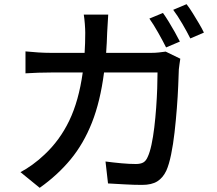

<svg xmlns="http://www.w3.org/2000/svg" viewBox="-20 -853 1040 919"><path d="M760 -791Q773 -773 788 -748.5Q803 -724 817 -699Q831 -674 841 -654L775 -626Q760 -656 737.5 -696Q715 -736 695 -764ZM873 -833Q887 -815 902.5 -790Q918 -765 932.5 -740.5Q947 -716 956 -697L891 -669Q875 -701 852.5 -739.5Q830 -778 809 -806ZM843 -572Q841 -559 839 -545Q837 -531 836 -521Q835 -491 833 -442Q831 -393 826.5 -335Q822 -277 815.5 -219.5Q809 -162 799 -113.5Q789 -65 776 -36Q760 -2 733 15Q706 32 660 32Q620 32 577.5 29.5Q535 27 497 25L485 -80Q523 -75 561 -71.5Q599 -68 630 -68Q653 -68 666 -75.5Q679 -83 687 -102Q697 -123 705 -160Q713 -197 718.5 -243Q724 -289 727.5 -337.5Q731 -386 732.5 -430Q734 -474 734 -506H478Q460 -367 420 -266Q380 -165 318 -90Q256 -15 170 46L78 -29Q105 -43 136 -65.5Q167 -88 193 -113Q266 -181 311.5 -275.5Q357 -370 376 -506H224Q196 -506 163.5 -505Q131 -504 102 -502V-607Q131 -604 163 -602Q195 -600 224 -600H385Q388 -645 388 -696Q388 -713 386 -739Q384 -765 381 -783H498Q497 -765 495.5 -740.5Q494 -716 493 -698Q492 -673 491 -648Q490 -623 488 -600H704Q724 -600 741 -602Q758 -604 773 -606Z"/></svg>

Font: Source Han Sans Medium
Style: Regular
Weight: 500
Designer: Ryoko NISHIZUKA Ë•øÂ°öÊ∂ºÂ≠ê (kana, bopomofo & ideographs); Paul D. Hunt (Latin, Greek & Cyrillic); Sandoll Communicatio
Foundry: Adobe
Version: Version 2.004;hotconv 1.0.118;makeotfexe 2.5.65603